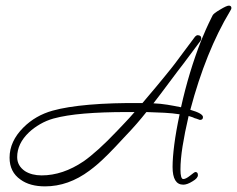

<svg xmlns="http://www.w3.org/2000/svg" viewBox="-20 -606 842 682"><path d="M140 56Q86 56 53 32Q14 5 14 -46Q14 -104 63 -153Q106 -196 167 -213Q217 -227 297 -234Q377 -241 486 -240Q514 -273 532 -294.5Q550 -316 563 -332Q576 -348 588.5 -363.5Q601 -379 617 -401L673 -476Q678 -481 682 -481Q695 -481 695 -469Q695 -468 693 -462L631 -379Q625 -371 611 -353Q597 -335 581 -313Q565 -291 549.5 -271Q534 -251 525 -239Q550 -238 574.5 -234Q599 -230 623 -225Q651 -351 695 -463Q702 -480 711 -500.5Q720 -521 735 -551Q738 -558 762 -572Q785 -586 793 -586Q802 -586 802 -577Q802 -574 797 -566Q711 -423 656 -216Q701 -203 701 -190Q701 -180 690 -180Q689 -180 683 -182.5Q677 -185 672 -186Q664 -190 658 -191.5Q652 -193 650 -194Q636 -134 628.5 -86.5Q621 -39 621 -4Q621 30 631 30Q640 30 655 18Q671 5 674 5Q683 5 683 16Q683 27 664 38Q645 50 631 50Q593 50 593 -13Q593 -45 599 -92Q605 -139 618 -200Q593 -204 563.5 -205.5Q534 -207 500 -208Q485 -189 466 -167Q447 -145 421 -118Q388 -82 366 -60Q344 -38 328.5 -24.5Q313 -11 298 0Q223 56 140 56ZM128 17Q203 17 277 -33Q300 -49 330.5 -76.5Q361 -104 396 -141Q409 -155 424 -170.5Q439 -186 458 -208H430Q344 -208 279 -202.5Q214 -197 170 -185Q145 -178 122.5 -165Q100 -152 83 -136Q41 -96 41 -48Q41 -17 69 2Q93 17 128 17Z"/></svg>

Font: Corinthia
Style: Regular
Weight: 400
Designer: Robert E. Leuschke
Foundry: Robert E. Leuschke
Version: Version 1.013; ttfautohint (v1.8.3)